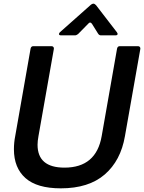

<svg xmlns="http://www.w3.org/2000/svg" viewBox="-20 -1015 786 1048"><path d="M56 -200Q56 -237 63 -272L147 -750Q150 -763 162 -763H261Q268 -763 271.5 -758.5Q275 -754 274 -748L190 -272Q185 -245 185 -225Q185 -100 332 -100Q505 -100 535 -272L619 -750Q622 -763 634 -763H733Q740 -763 743.5 -758.5Q747 -754 746 -748L662 -272Q639 -138 551.5 -62.5Q464 13 312 13Q182 13 119 -43Q56 -99 56 -200ZM314 -822Q302 -822 302 -829Q302 -834 307 -839L476 -989Q483 -995 490 -995Q496 -995 504 -987L618 -839Q622 -833 622 -830Q622 -822 610 -822H531Q521 -822 515 -832L482 -885Q477 -892 472 -892Q467 -892 463 -887L406 -829Q397 -822 389 -822Z"/></svg>

Font: Open Sauce Two SemiBold Italic
Style: Regular
Weight: 600
Italic angle: -10°
Designer: Alfredo Marco Pradil
Foundry: Creative Sauce Fz LLC
Version: Version 1.477